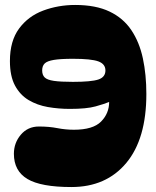

<svg xmlns="http://www.w3.org/2000/svg" viewBox="-20 -754 630 774"><path d="M420 -343Q401 -335 365 -325Q329 -315 262 -315Q216 -315 173 -322.5Q130 -330 95.5 -350.5Q61 -371 40.5 -409Q20 -447 20 -508Q20 -589 57 -639Q94 -689 154.5 -711.5Q215 -734 283 -734Q366 -734 421.5 -707.5Q477 -681 509.5 -632.5Q542 -584 556 -518.5Q570 -453 570 -375Q570 -194 489 -97Q408 0 268 0Q145 0 90.5 -32.5Q36 -65 36 -134Q36 -178 64 -211Q92 -244 137 -244Q178 -244 211 -237.5Q244 -231 278 -231Q355 -231 387.5 -264Q420 -297 420 -343ZM150 -470Q150 -452 160 -442Q170 -432 197 -428Q224 -424 274 -424Q348 -424 376.5 -433.5Q405 -443 405 -470Q405 -496 376.5 -506.5Q348 -517 274 -517Q224 -517 197 -512.5Q170 -508 160 -498Q150 -488 150 -470Z"/></svg>

Font: Bagel Fat One
Style: Regular
Weight: 400
Designer: Kyung-won Kim
Foundry: JAMO
Version: Version 1.000; ttfautohint (v1.8.4.7-5d5b);gftools[0.9.28]